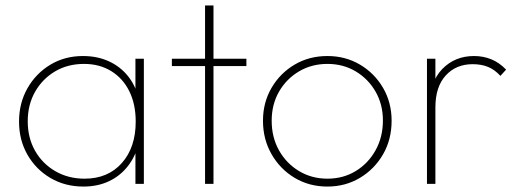

<svg xmlns="http://www.w3.org/2000/svg" viewBox="-20 -676 1912 706"><path d="M287 10Q219 10 165.5 -21.5Q112 -53 81 -107Q50 -161 50 -229Q50 -297 81 -351.5Q112 -406 165 -438Q218 -470 285 -470Q338 -470 380.5 -450.5Q423 -431 451.5 -395Q480 -359 491 -309V-152Q479 -102 450.5 -65.5Q422 -29 380.5 -9.5Q339 10 287 10ZM291 -19Q377 -19 428 -76.5Q479 -134 479 -229Q479 -293 455.5 -340.5Q432 -388 389 -414.5Q346 -441 289 -441Q229 -441 182.5 -413.5Q136 -386 109 -338.5Q82 -291 82 -230Q82 -169 109 -121.5Q136 -74 183.5 -46.5Q231 -19 291 -19ZM478 0V-123L487 -237L478 -348V-460H509V0Z M734 0V-656H765V0ZM612 -433V-460H886V-433Z M1184 10Q1117 10 1063.5 -22Q1010 -54 978.5 -109Q947 -164 947 -232Q947 -299 978.5 -353Q1010 -407 1063.5 -438.5Q1117 -470 1184 -470Q1250 -470 1303.5 -438.5Q1357 -407 1388.5 -353Q1420 -299 1420 -232Q1420 -163 1388.5 -108.5Q1357 -54 1303.5 -22Q1250 10 1184 10ZM1184 -19Q1242 -19 1288 -47Q1334 -75 1361 -123.5Q1388 -172 1388 -233Q1388 -292 1361 -339Q1334 -386 1288 -413.5Q1242 -441 1184 -441Q1126 -441 1079.5 -413.5Q1033 -386 1006 -339Q979 -292 979 -232Q979 -171 1006 -123Q1033 -75 1079.5 -47Q1126 -19 1184 -19Z M1550 0V-460H1581V0ZM1581 -281 1560 -287Q1560 -375 1606.5 -422.5Q1653 -470 1723 -470Q1757 -470 1786.5 -458Q1816 -446 1841 -420L1820 -397Q1799 -420 1774.5 -430Q1750 -440 1718 -440Q1657 -440 1619 -398.5Q1581 -357 1581 -281Z"/></svg>

Font: Outfit Thin
Style: Regular
Weight: 100
Designer: Rodrigo Fuenzalida
Foundry: fragTYPE
Version: Version 1.100;gftools[0.9.27]